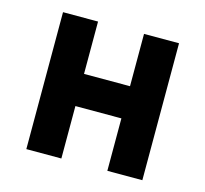

<svg xmlns="http://www.w3.org/2000/svg" viewBox="-82 -610 749 701"><g transform="rotate(15 293.0 -259.0)"><path d="M379.9 0V-517.6H512.2V0ZM73.7 0V-517.6H206.1V0ZM161.1 -198.2V-319.8H427.2V-198.2Z"/></g></svg>

Font: Cascadia Mono
Style: Regular
Weight: 400
Monospace: yes
Designer: Aaron Bell
Foundry: Saja Typeworks
Version: Version 2404.023